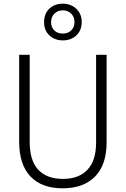

<svg xmlns="http://www.w3.org/2000/svg" viewBox="-20 -1011 682 1041"><path d="M558 -240Q558 -117 495 -53.5Q432 10 320 10Q206 10 145 -54.5Q84 -119 84 -242V-714H141V-242Q141 -140 187.5 -90.5Q234 -41 322 -41Q407 -41 454 -90.5Q501 -140 501 -238V-714H558ZM321 -792Q277 -792 248 -819Q219 -846 219 -891Q219 -937 247.5 -964Q276 -991 321 -991Q364 -991 393.5 -963.5Q423 -936 423 -892Q423 -846 394 -819Q365 -792 321 -792ZM321 -829Q349 -829 366.5 -846.5Q384 -864 384 -891Q384 -919 366 -937Q348 -955 321 -955Q293 -955 275 -937Q257 -919 257 -891Q257 -864 274 -846.5Q291 -829 321 -829Z"/></svg>

Font: Noto Sans Thai Looped SemiCondensed Light
Style: Regular
Weight: 300
Width: 4
Designer: Sasikarn Vongin, Ben Mitchell
Foundry: The Fontpad Ltd
Version: Version 1.001; ttfautohint (v1.8.4.7-5d5b)